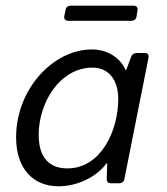

<svg xmlns="http://www.w3.org/2000/svg" viewBox="-20 -650 592 681"><path d="M212.9 -616.2 208 -592.8C206.1 -582 211.9 -576.2 222.7 -576.2H446.3C455.1 -576.2 461.9 -581.1 463.9 -589.8L467.8 -613.3C469.7 -624 463.9 -629.9 453.1 -629.9H230.5C221.7 -629.9 214.8 -625 212.9 -616.2ZM187.5 10.7C252 10.7 321.3 -20.5 357.4 -70.3H360.4L358.4 -15.6C358.4 -5.9 363.3 0 373 0H403.3C412.1 0 418.9 -4.9 420.9 -13.7L506.8 -445.3C508.8 -456.1 503.9 -461.9 493.2 -461.9H463.9C455.1 -461.9 448.2 -457 445.3 -449.2L428.7 -404.3L425.8 -400.4C412.1 -435.5 371.1 -474.6 305.7 -474.6C168.9 -474.6 37.1 -334 37.1 -163.1C37.1 -52.7 96.7 10.7 187.5 10.7ZM218.8 -52.7C153.3 -52.7 117.2 -92.8 117.2 -171.9C117.2 -286.1 192.4 -410.2 308.6 -410.2C362.3 -410.2 399.4 -370.1 399.4 -298.8C399.4 -187.5 338.9 -52.7 218.8 -52.7Z"/></svg>

Font: Ed Sans Neue
Style: Italic
Weight: 400
Italic angle: -11°
Designer: Stephen Hutchings
Version: Version 1.004;PS 001.004;hotconv 1.0.88;makeotf.lib2.5.64775